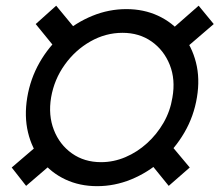

<svg xmlns="http://www.w3.org/2000/svg" viewBox="-20 -634 767 664"><path d="M315.9 9.8Q255.4 9.8 206.1 -13.4Q156.7 -36.6 123.5 -78.4Q90.3 -120.1 76.9 -176Q63.5 -231.9 74.2 -296.9Q85 -361.8 116.7 -417.5Q148.4 -473.1 195.6 -514.6Q242.7 -556.2 299.6 -579.3Q356.4 -602.5 417 -602.5Q477.1 -602.5 526.6 -579.6Q576.2 -556.6 609.9 -515.1Q643.6 -473.6 657.7 -418Q671.9 -362.3 661.1 -297.4Q650.4 -231.9 617.9 -176Q585.4 -120.1 537.8 -78.4Q490.2 -36.6 433.3 -13.4Q376.5 9.8 315.9 9.8ZM329.6 -73.2Q373 -73.2 413.8 -90.6Q454.6 -107.9 488.5 -138.7Q522.5 -169.4 545.7 -209.7Q568.8 -250 576.2 -296.4Q587.4 -358.9 567.1 -409.7Q546.9 -460.4 504.2 -490.5Q461.4 -520.5 403.8 -520.5Q345.2 -520.5 292.7 -490.7Q240.2 -460.9 203.9 -410.2Q167.5 -359.4 156.7 -296.9Q146.5 -235.4 166.3 -184.6Q186 -133.8 228.8 -103.5Q271.5 -73.2 329.6 -73.2ZM602.1 -450.2 551.8 -513.2 667 -614.3 719.2 -550.8ZM563.5 8.8 481.9 -91.8 553.2 -153.8 636.2 -54.7ZM70.3 8.8 20.5 -54.7 136.2 -153.8 187.5 -91.8ZM185.5 -450.2 103.5 -550.8 174.3 -614.3 257.8 -513.2Z"/></svg>

Font: Inter 20pt Medium
Style: Italic
Weight: 500
Italic angle: -9.3988°
Version: Version 4.001;git-66647c0bb